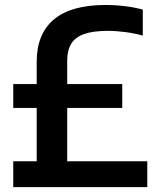

<svg xmlns="http://www.w3.org/2000/svg" viewBox="-20 -770 652 790"><path d="M131 -41V-516Q131 -630.5 201.8 -690Q272.5 -749.5 414.5 -749.5Q455 -749.5 495.2 -744.5Q535.5 -739.5 567.5 -730.5V-623.5Q534 -633 496.2 -638Q458.5 -643 423 -643Q363.5 -643 326.8 -630.2Q290 -617.5 273.2 -590.2Q256.5 -563 256.5 -520V-41ZM34.5 0V-106.5H586V0ZM34.5 -326V-424H483V-326Z"/></svg>

Font: Encode Sans SC SemiCondensed SemiBold
Style: Regular
Weight: 600
Width: 4
Designer: Multiple Designers
Foundry: Impallari Type
Version: Version 3.002